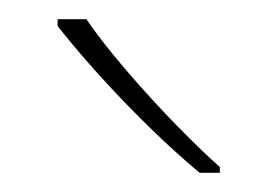

<svg xmlns="http://www.w3.org/2000/svg" viewBox="-20 -879 289 200"><path d="M70 -859H40V-852C75 -807 135 -743 188 -699H209V-705C164 -745 99 -816 70 -859Z"/></svg>

Font: Noto Sans Kannada UI Thin
Style: Regular
Weight: 100
Designer: Jelle Bosma - Monotype Design Team
Foundry: Monotype Imaging Inc.
Version: Version 2.005